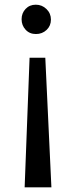

<svg xmlns="http://www.w3.org/2000/svg" viewBox="-20 -531 320 818"><path d="M173 -285 199 267H85L106 -285ZM132.5 -511Q159 -511 178 -492.5Q197 -474 197 -447.5Q197 -421 178.5 -403.5Q160 -386 133 -386Q106 -386 89 -404.5Q72 -423 72 -449Q72 -475 89 -493Q106 -511 132.5 -511Z"/></svg>

Font: Belgrano
Style: Regular
Weight: 400
Version: Version 1.002